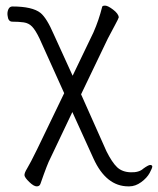

<svg xmlns="http://www.w3.org/2000/svg" viewBox="-20 -506 561 682"><path d="M24 -429Q9 -429 7 -450Q5 -462 9.5 -472.5Q14 -483 24 -483Q95 -483 124 -460Q146 -442 171 -384L238 -237L312 -391Q331 -434 343 -482Q344 -486 353.5 -486Q363 -486 381.5 -472Q400 -458 402 -445Q401 -440 388.5 -417Q376 -394 363 -369L268 -171L358 31Q378 71 396 88Q414 105 444 106Q474 107 489 93Q507 80 513.5 80Q520 80 521 85Q521 91 511.5 108.5Q502 126 481.5 141Q461 156 439 156H436Q357 156 312 57L237 -108L159 56Q149 74 124 146Q121 156 110.5 156Q100 156 84 140.5Q68 125 67 117Q66 109 76.5 92Q87 75 112 24L208 -175L120 -370Q106 -399 94 -411.5Q82 -424 64.5 -426.5Q47 -429 24 -429Z"/></svg>

Font: LXGW WenKai Lite Light
Style: Regular
Weight: 300
Designer: LXGW / Fontworks Inc.
Foundry: LXGW / Fontworks Inc.
Version: Version 1.511; March 25, 2025